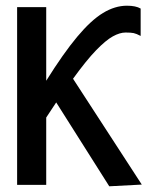

<svg xmlns="http://www.w3.org/2000/svg" viewBox="-20 -648 540 673"><path d="M40 0V-623H142V-365Q202 -461 250.5 -519Q299 -577 341 -602.5Q383 -628 425 -628Q456 -628 473 -618V-522Q458 -530 448.5 -532Q439 -534 420 -534Q400 -534 375.5 -520.5Q351 -507 317 -472Q283 -437 236 -372L477 -1L363 5L177 -289Q160 -264 142 -236V0Z"/></svg>

Font: Inconsolata SemiBold
Style: Regular
Weight: 600
Monospace: yes
Designer: Raph Levien, Cyreal, Brenton Simpson
Foundry: Raph Levien, Cyreal, Google
Version: Version 3.100; ttfautohint (v1.8.4.7-5d5b)